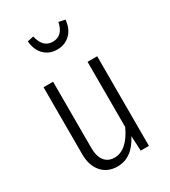

<svg xmlns="http://www.w3.org/2000/svg" viewBox="-191 -865 858 970"><g transform="rotate(-30 238.0 -380.0)"><path d="M234.9 -652.8Q189.9 -652.8 160.4 -681.9Q130.9 -710.9 126 -763.2L162.1 -771Q178.7 -698.2 234.9 -698.2Q294.4 -698.2 309.1 -771L346.2 -763.2Q341.3 -710.9 311 -681.9Q280.8 -652.8 234.9 -652.8ZM392.1 -522.9V0H344.2L339.8 -86.9Q289.6 11.2 204.1 11.2Q146.5 11.2 112.8 -27.6Q79.1 -66.4 79.1 -131.8V-522.9H134.8V-137.2Q134.8 -87.4 155.3 -61.3Q175.8 -35.2 212.9 -35.2Q285.6 -35.2 335.9 -142.1V-522.9Z"/></g></svg>

Font: Fira Sans Compressed Light
Style: Regular
Weight: 300
Width: 1
Designer: Carrois Corporate & Edenspiekermann AG
Foundry: Carrois Corporate GbR & Edenspiekermann AG
Version: Version 4.203;PS 004.203;hotconv 1.0.88;makeotf.lib2.5.64775